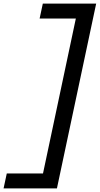

<svg xmlns="http://www.w3.org/2000/svg" viewBox="-65 -856 559 1076"><path d="M175 -836H474L254 200H-45L-27 116H176L360 -752H157Z"/></svg>

Font: Be Vietnam Pro Variable Thin
Style: Italic
Weight: 100
Italic angle: -12°
Designer: Lam Bao, Tony Le, Vietanh Nguyen
Foundry: Yellow Type Foundry
Version: Version 1.002